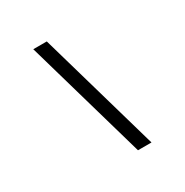

<svg xmlns="http://www.w3.org/2000/svg" viewBox="-162 -830 924 961"><g transform="rotate(-30 300.0 -350.0)"><path d="M239 -700H161L362 0H440Z"/></g></svg>

Font: Fliege Mono Light
Style: Regular
Weight: 300
Version: Version 0.020;Glyphs 3.3 (3306)